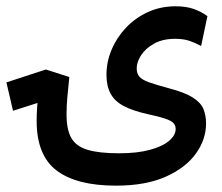

<svg xmlns="http://www.w3.org/2000/svg" viewBox="-100 -417 706 611"><path d="M269 173.8Q144 173.8 80.3 125.7Q16.6 77.6 16.6 -32.7Q16.6 -53.2 18.3 -77.4Q20 -101.6 23.4 -132.8L48.3 -98.6L-58.6 -64.5L-79.6 -154.8L45.9 -195.8L120.6 -171.9Q116.7 -133.3 114.3 -107.4Q111.8 -81.5 111.8 -52.2Q111.8 -4.9 126.7 21.7Q141.6 48.3 178.2 59.6Q214.8 70.8 278.8 70.8Q336.9 70.8 377.2 59.8Q417.5 48.8 438.2 31Q459 13.2 459 -6.8Q459 -18.1 451.7 -25.6Q444.3 -33.2 424.8 -39.8Q405.3 -46.4 368.2 -54.2Q322.3 -64.5 293.7 -79.6Q265.1 -94.7 252 -118.9Q238.8 -143.1 238.8 -179.2Q238.8 -219.7 254.9 -258.3Q271 -296.9 300.5 -328.4Q330.1 -359.9 370.4 -378.4Q410.6 -397 459 -397Q492.7 -397 516.6 -388.4Q540.5 -379.9 560.1 -365.7L540 -270.5Q522.5 -280.3 503.2 -286.9Q483.9 -293.5 457.5 -293.5Q417.5 -293.5 390.1 -278.1Q362.8 -262.7 348.9 -241Q335 -219.2 335 -199.7Q335 -183.1 343.5 -173.1Q352.1 -163.1 374.5 -155Q397 -147 439 -135.7Q488.8 -122.6 513.9 -106.4Q539.1 -90.3 547.4 -70.1Q555.7 -49.8 555.7 -23.9Q555.7 26.9 523.2 72Q490.7 117.2 427 145.5Q363.3 173.8 269 173.8Z"/></svg>

Font: Cascadia Code
Style: Regular
Weight: 400
Monospace: yes
Designer: Aaron Bell
Foundry: Saja Typeworks
Version: Version 2106.017